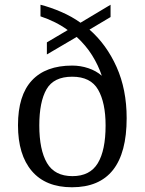

<svg xmlns="http://www.w3.org/2000/svg" viewBox="-20 -781 612 811"><path d="M284 10Q173 10 114.5 -58.5Q56 -127 56 -252Q56 -378 114.5 -441Q173 -504 285 -504Q320 -504 353 -493Q386 -482 410 -461Q395 -506 369 -547.5Q343 -589 304 -625L178 -551V-602L266 -654Q217 -690 151 -712V-761Q194 -750 239 -730.5Q284 -711 320 -685L447 -761V-709L358 -656Q430 -593 472.5 -498Q515 -403 515 -282Q515 10 284 10ZM286 -37Q360 -37 393 -91.5Q426 -146 426 -251Q426 -347 394.5 -402Q363 -457 285 -457Q207 -457 176.5 -404Q146 -351 146 -251Q146 -148 178.5 -92.5Q211 -37 286 -37Z"/></svg>

Font: Noto Serif Hentaigana
Style: Regular
Weight: 400
Designer: Kazuhiro Yamada
Foundry: nipponia
Version: Version 1.000; ttfautohint (v1.8.4.7-5d5b)